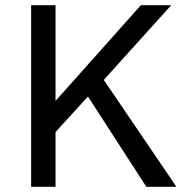

<svg xmlns="http://www.w3.org/2000/svg" viewBox="-20 -720 730 740"><path d="M100 0V-700H194V-331L523 -700H640L380 -412L660 0H544L319 -348L194 -211V0Z"/></svg>

Font: Golos Text
Style: Regular
Weight: 400
Designer: A.Korolkova, Vitaly Kuzmin
Foundry: ParaType Ltd
Version: Version 2.004